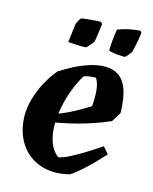

<svg xmlns="http://www.w3.org/2000/svg" viewBox="-103 -724 642 806"><g transform="rotate(15 217.5 -321.5)"><path d="M214.2 12Q160.2 12 118.7 -12.5Q77.2 -37 53.8 -81.1Q30.3 -125.3 28.9 -183.9Q28.4 -220 39.5 -259.1Q50.6 -298.3 70.6 -335.1Q90.5 -372 114.3 -399.9Q142.9 -418.9 174.9 -435.1Q207 -451.2 240.3 -461.4Q273.7 -471.5 303.4 -471.5Q337.3 -471.5 361.8 -455.5Q386.2 -439.5 400.1 -402.4Q414 -365.3 415.5 -300.1L389.8 -257.9Q324.2 -229.9 259.5 -212.5Q194.9 -195 133.1 -186.3L133.5 -220Q175.6 -232.7 213.1 -251.5Q250.6 -270.3 292.8 -297.1Q294.7 -328.8 293.9 -350.4Q293.2 -372.1 289.4 -387.6Q285.7 -403.1 277.6 -416.6Q265.6 -416.6 251.8 -414.8Q237.9 -413 226 -408.9Q207.3 -379.7 191.7 -339.2Q176.2 -298.6 167.9 -255.2Q159.7 -211.8 160.6 -173.4Q161.6 -136.4 173.3 -104.4Q185 -72.4 210.1 -53.2Q230 -55.8 261.7 -72.5Q293.4 -89.1 326.7 -110Q360.1 -130.9 383.9 -147.4L408.7 -118.3Q394.3 -102.8 371.5 -79.1Q348.7 -55.4 323.2 -32.7Q297.7 -9.9 276.2 3.8Q260.6 7.4 245 9.7Q229.4 12 214.2 12ZM126.1 -530.9 136.4 -613.9Q139.4 -620.3 143.6 -627.7Q147.8 -635.2 152.2 -640.5Q159.1 -642.5 173.9 -644Q188.7 -645.4 206.2 -646.9Q223.7 -648.4 237 -648.4L244 -641.3Q243 -631.9 240.5 -614.4Q238.1 -597 235.9 -581.3Q233.7 -565.6 232.2 -561.1Q228.7 -555.2 219.5 -544.6Q210.4 -534 205 -529.1Q191.7 -527.2 168.8 -528.6Q145.9 -529.9 126.1 -530.9ZM301.4 -540.4Q301.4 -563.1 304.1 -589.7Q306.9 -616.3 310.3 -634.3Q331.8 -643.1 356.7 -648.4Q381.6 -653.8 406.9 -655.3L412.5 -648.7Q411.5 -631.5 407.7 -612.8Q404 -594.1 401 -580.1Q398.1 -566 396.6 -561.6Q395.1 -558.6 390.2 -552Q385.3 -545.4 379.9 -539.5Q374.5 -533.6 372 -532.1Q365.1 -532.1 351.5 -532.8Q337.9 -533.5 324.1 -535.5Q310.3 -537.5 301.4 -540.4Z"/></g></svg>

Font: Labrada
Style: Italic
Weight: 400
Italic angle: -7°
Designer: Mercedes Jáuregui
Foundry: Omnibus-Type Team
Version: Version 1.000